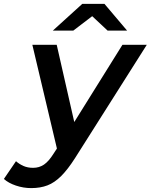

<svg xmlns="http://www.w3.org/2000/svg" viewBox="-117 -764 773 985"><path d="M43 201Q3 201 -35.5 188Q-74 175 -97 154L-35 63Q-18 78 3.5 87.5Q25 97 53 97Q84 97 108.5 80.5Q133 64 158 24L175 -2L49 -534H174L264 -138L511 -534H636L268 47Q231 105 197 139Q163 173 126.5 187Q90 201 43 201ZM154 -607 305 -744H419L535 -607H435L356 -681L259 -607Z"/></svg>

Font: Montserrat Thin SemiBold
Style: Italic
Weight: 600
Italic angle: -11.3°
Version: Version 9.000